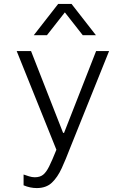

<svg xmlns="http://www.w3.org/2000/svg" viewBox="-20 -771 640 977"><path d="M167 186Q150 186 133.5 182.5Q117 179 100 172V117Q111 121 127 126Q143 131 157 131Q183 131 199 118.5Q215 106 230 76Q245 46 267 -9L65 -511H138L301 -95H306L469 -511H535L336 -16Q315 39 294 85Q273 131 244 158.5Q215 186 167 186ZM152 -592 276 -751H344L468 -592H401L310 -708L219 -592Z"/></svg>

Font: Chivo Mono Medium ExtraLight
Style: Regular
Weight: 250
Monospace: yes
Version: Version 1.008